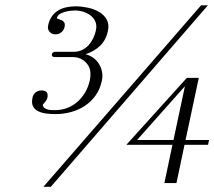

<svg xmlns="http://www.w3.org/2000/svg" viewBox="-20 -696 815 730"><path d="M367.2 -388.7Q360.4 -356.4 343.3 -332.8Q326.2 -309.1 302.5 -293.5Q278.8 -277.8 250 -270Q221.2 -262.2 190.4 -262.2Q174.3 -262.2 157.2 -264.2Q140.1 -266.1 126.5 -272.5Q112.8 -278.8 106 -291Q99.1 -303.2 103.5 -324.2Q106 -337.4 115.5 -344.7Q125 -352.1 137.7 -352.1Q166 -352.1 160.2 -324.2Q158.2 -316.4 153.1 -310.3Q147.9 -304.2 142.6 -297.9Q143.6 -290 148.7 -285.9Q153.8 -281.7 160.6 -279.8Q167.5 -277.8 175.5 -277.6Q183.6 -277.3 190.4 -277.3Q215.8 -277.3 237.8 -286.4Q259.8 -295.4 276.6 -311Q293.5 -326.7 304.9 -346.9Q316.4 -367.2 321.3 -390.1Q325.7 -410.6 322.8 -428Q319.8 -445.3 306.6 -458.5Q297.4 -468.3 284.7 -473.6Q272 -479 255.9 -479H186Q182.1 -479 179.2 -481.9Q176.3 -484.9 177.2 -489.7Q178.2 -495.1 182.4 -497.1Q186.5 -499 190.4 -499H260.3Q277.8 -499 292 -505.9Q306.2 -512.7 316.7 -524.2Q327.1 -535.6 334.2 -550.3Q341.3 -564.9 344.7 -580.6Q348.6 -599.1 342.8 -613.3Q336.9 -627.4 324.7 -637Q312.5 -646.5 296.4 -651.4Q280.3 -656.2 264.2 -656.2Q258.3 -656.2 247.8 -655Q237.3 -653.8 226.6 -650.9Q215.8 -647.9 207.3 -642.6Q198.7 -637.2 196.8 -628.9Q195.8 -625 201.2 -623.8Q206.5 -622.6 212.9 -619.9Q219.2 -617.2 223.6 -611.6Q228 -606 225.6 -593.8Q223.1 -581.5 213.4 -573.5Q203.6 -565.4 190.9 -565.4Q176.8 -565.4 168.2 -575.4Q159.7 -585.4 163.1 -600.1Q167.5 -620.6 177.7 -634.5Q188 -648.4 202.1 -656.7Q216.3 -665 233.2 -668.5Q250 -671.9 268.1 -671.9Q289.1 -671.9 313 -667Q336.9 -662.1 356 -651.1Q375 -640.1 385.5 -622.1Q396 -604 390.1 -577.1Q382.8 -543.5 360.8 -522.2Q338.9 -501 305.2 -489.7Q321.3 -485.8 334.5 -476.3Q347.7 -466.8 356.2 -453.1Q364.7 -439.5 367.9 -423.1Q371.1 -406.7 367.2 -388.7ZM683.1 -368.2 501 -163.6H639.6ZM774.9 -163.6 771 -145.5H681.6L650.9 0H605L635.7 -145.5H460.4L690.4 -399.9H735.8L685.5 -163.6ZM173.3 14.2H145L744.6 -675.8H770.5Z"/></svg>

Font: Atsinvsda
Style: Italic
Weight: 400
Italic angle: -12°
Designer: Al Webster
Foundry: Al Webster and Michael Everson
Version: Version 2.000